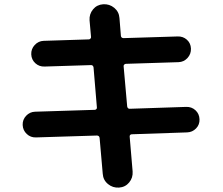

<svg xmlns="http://www.w3.org/2000/svg" viewBox="-20 -808 1040 897"><path d="M148.4 -166Q123 -165 105 -182.1Q86.9 -199.2 85.9 -224.1Q85 -249 102.1 -267.1Q119.1 -285.2 143.6 -286.1L422.9 -294.9Q426.8 -294.9 430.2 -298.3Q433.6 -301.8 432.6 -306.6L417 -493.2Q415 -503.9 405.3 -503.9L188.5 -497.1Q163.1 -496.1 145 -512.7Q127 -529.3 126 -554.2Q125 -579.1 142.1 -597.7Q159.2 -616.2 183.6 -617.2L395.5 -624Q399.4 -624 402.8 -627.9Q406.2 -631.8 405.3 -635.7L398.4 -712.9Q396.5 -742.2 414.6 -764.2Q432.6 -786.1 461.9 -788.1Q491.2 -790 513.7 -771.5Q536.1 -752.9 538.1 -723.6L544.9 -639.6Q546.9 -629.9 557.6 -629.9L809.6 -637.7Q835 -638.7 853 -622.6Q871.1 -606.4 872.1 -581.1Q873 -555.7 856 -537.1Q838.9 -518.6 814.5 -517.6L568.4 -509.8Q563.5 -509.8 560.1 -505.9Q556.6 -502 557.6 -498L574.2 -310.5Q576.2 -299.8 585.9 -299.8L849.6 -308.6Q875 -309.6 893.1 -293Q911.1 -276.4 912.1 -251Q913.1 -225.6 896 -208Q878.9 -190.4 854.5 -189.5L595.7 -180.7Q590.8 -180.7 587.9 -177.2Q585 -173.8 585.9 -168.9L599.6 -6.8Q601.6 22.5 583.5 44.4Q565.4 66.4 536.1 68.4Q506.8 70.3 484.4 51.8Q461.9 33.2 460 3.9L445.3 -164.1Q443.4 -174.8 432.6 -174.8Z"/></svg>

Font: Rounded-X Mgen+ 1mn bold
Style: Bold
Weight: 700
Designer: [Source Han Sans]
Ryoko NISHIZUKA  (kana & ideographs); Paul D. Hunt (Latin, Greek & Cyrillic); Wenlong ZHANG  (bopomofo
Version: Version 1.059.20150602